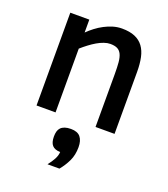

<svg xmlns="http://www.w3.org/2000/svg" viewBox="-144 -628 869 996"><g transform="rotate(20 290.5 -130.0)"><path d="M402.8 0V-292Q402.8 -330.1 400.4 -356.7Q397.9 -383.3 389.9 -399.9Q381.8 -416.5 367.2 -423.8Q352.5 -431.2 328.1 -431.2Q312 -431.2 293.7 -424.8Q275.4 -418.5 256.6 -407.5Q237.8 -396.5 218.8 -382.1Q199.7 -367.7 182.1 -352.1V0H77.1V-512.2H182.1V-440.9Q198.7 -457.5 219.2 -473.1Q239.7 -488.8 262.5 -500.7Q285.2 -512.7 309.3 -519.8Q333.5 -526.9 357.9 -526.9Q400.9 -526.9 429.7 -514.6Q458.5 -502.4 475.8 -478.8Q493.2 -455.1 500.5 -420.7Q507.8 -386.2 507.8 -341.8V0ZM234.9 267.1Q252.9 244.1 263.4 224.4Q273.9 204.6 274.9 185.1Q244.6 184.1 230.7 168.7Q216.8 153.3 216.8 120.1Q216.8 104.5 220.2 92Q223.6 79.6 231.9 71Q240.2 62.5 253.7 57.9Q267.1 53.2 287.1 53.2Q323.7 53.2 339.8 73Q356 92.8 356 128.9Q356 172.4 340.1 205.6Q324.2 238.8 300.8 267.1Z"/></g></svg>

Font: Lorenzo Sans Medium
Style: Regular
Weight: 500
Foundry: Intel Corporation
Version: Version 1.00; ttfautohint (v1.5)